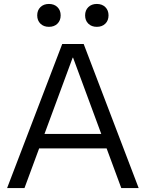

<svg xmlns="http://www.w3.org/2000/svg" viewBox="-20 -953 739 973"><path d="M16 0 295.3 -730H404.1L682.7 0H594.6L350.3 -660.9H348.3L104.1 0ZM144.7 -201V-274.4H554.7V-201ZM228 -817Q201.3 -817 185 -833Q168.6 -849 168.6 -875Q168.6 -901 185 -917Q201.3 -933 228 -933Q254.7 -933 271 -917Q287.4 -901 287.4 -875Q287.4 -849 271 -833Q254.7 -817 228 -817ZM470.7 -817Q444 -817 427.7 -833Q411.3 -849 411.3 -875Q411.3 -901 427.7 -917Q444 -933 470.7 -933Q497.4 -933 513.7 -917Q530 -901 530 -875Q530 -849 513.7 -833Q497.4 -817 470.7 -817Z"/></svg>

Font: M PLUS 2 Thin
Style: Regular
Weight: 100
Designer: Coji Morishita
Foundry: UNDERFOREST DESIGN
Version: Version 1.001